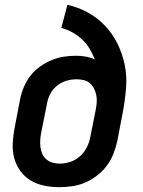

<svg xmlns="http://www.w3.org/2000/svg" viewBox="-20 -760 590 792"><path d="M225 12Q193 12 163 6Q133 0 107.5 -15Q82 -30 64.5 -54Q47 -78 39 -107Q31 -136 32.5 -168Q34 -200 40 -231L63 -351Q68 -376 78.5 -401Q89 -426 105.5 -447.5Q122 -469 144.5 -485Q167 -501 192 -511.5Q217 -522 242.5 -526Q268 -530 293 -530Q314 -530 334 -526.5Q354 -523 371 -515Q362 -538 349.5 -559Q337 -580 319 -597Q301 -614 279.5 -626Q258 -638 233 -645L258 -740Q304 -730 344 -707.5Q384 -685 414.5 -652.5Q445 -620 465 -579Q485 -538 494.5 -492Q504 -446 500 -397Q496 -348 487 -299L464 -179Q458 -152 448 -126Q438 -100 421 -77Q404 -54 380.5 -36Q357 -18 331.5 -7Q306 4 279 8Q252 12 225 12ZM227 -85Q248 -85 270.5 -92.5Q293 -100 311 -116.5Q329 -133 339 -154Q349 -175 353 -197L375 -308Q378 -323 379 -338.5Q380 -354 377 -368.5Q374 -383 367.5 -395.5Q361 -408 350.5 -417Q340 -426 325.5 -429.5Q311 -433 296 -433Q275 -433 254.5 -427Q234 -421 216 -407Q198 -393 187.5 -373Q177 -353 174 -333L150 -213Q147 -198 146 -182.5Q145 -167 147 -152Q149 -137 155 -124Q161 -111 172 -102Q183 -93 197 -89Q211 -85 227 -85Z"/></svg>

Font: Lode Term
Style: Bold Italic
Weight: 700
Italic angle: -11°
Monospace: yes
Designer: Belleve Invis
Foundry: Belleve Invis
Version: Version 29.2.0